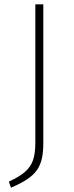

<svg xmlns="http://www.w3.org/2000/svg" viewBox="-20 -757 343 891"><path d="M181 -737H144V-98C144 2 119 40 21 86L31 114C152 62 181 18 181 -96Z"/></svg>

Font: Glow Sans SC Normal ExtraLight
Style: Regular
Weight: 200
Designer: Ryoko NISHIZUKA (kana, bopomofo & ideographs); Paul D. Hunt (Latin, Greek & Cyrillic); Sandoll Communications, Soo-young
Version: Version 0.93